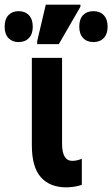

<svg xmlns="http://www.w3.org/2000/svg" viewBox="-81 -796 483 826"><path d="M201 10Q132 9 94 -34.5Q56 -78 56 -171V-547H186V-178Q186 -104 230 -104Q250 -104 271 -113V-1Q255 5 237 7.5Q219 10 201 10ZM79 -606V-619L116 -776H265V-767L172 -606ZM-1 -615Q-28 -615 -44.5 -632Q-61 -649 -61 -681Q-61 -714 -44.5 -731Q-28 -748 -1 -748Q27 -748 43.5 -730.5Q60 -713 60 -681Q60 -650 43.5 -632.5Q27 -615 -1 -615ZM321 -615Q293 -615 276.5 -632.5Q260 -650 260 -681Q260 -714 276.5 -731Q293 -748 321 -748Q349 -748 365.5 -730.5Q382 -713 382 -681Q382 -650 365.5 -632.5Q349 -615 321 -615Z"/></svg>

Font: Noto Sans ExtraCondensed
Style: Bold
Weight: 700
Width: 2
Designer: Monotype Design Team
Foundry: Monotype Imaging Inc.
Version: Version 2.013; ttfautohint (v1.8.4.7-5d5b)